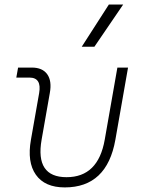

<svg xmlns="http://www.w3.org/2000/svg" viewBox="-20 -815 626 845"><path d="M265.1 9.8Q177.2 9.8 137.9 -45.9Q98.6 -101.6 116.2 -200.2L152.3 -405.3Q164.1 -473.6 109.4 -473.6H51.8L59.6 -517.6H120.1Q167 -517.6 188 -488Q209 -458.5 199.2 -405.3L163.1 -200.2Q134.3 -35.2 272.9 -35.2Q412.1 -35.2 440.9 -200.2L496.6 -517.6H543.5L487.8 -200.2Q450.7 9.8 265.1 9.8ZM339.8 -609.4 459 -794.9H522L395.5 -609.4Z"/></svg>

Font: Cascadia Code ExtraLight
Style: Italic
Weight: 200
Italic angle: -10°
Monospace: yes
Designer: Aaron Bell
Foundry: Saja Typeworks
Version: Version 2404.023; ttfautohint (v1.8.4)